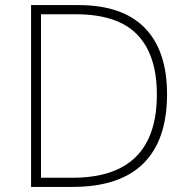

<svg xmlns="http://www.w3.org/2000/svg" viewBox="-20 -734 740 754"><path d="M636 -364Q636 -184 543 -92Q450 0 265 0H102V-714H288Q461 -714 548.5 -624.5Q636 -535 636 -364ZM596 -363Q596 -518 519 -598Q442 -678 277 -678H141V-36H265Q596 -36 596 -363Z"/></svg>

Font: Noto Sans Thai ExtraLight
Style: Regular
Weight: 200
Designer: Monotype Design Team
Foundry: Monotype Imaging Inc.
Version: Version 2.001; ttfautohint (v1.8.4.7-5d5b)